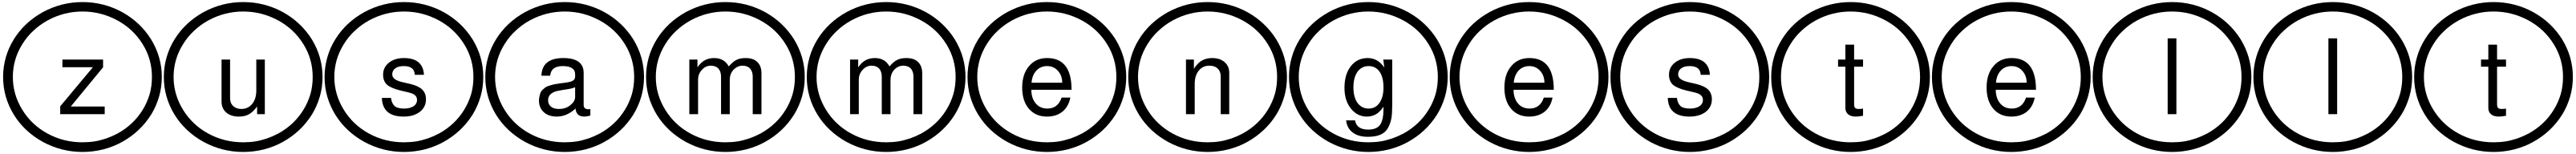

<svg xmlns="http://www.w3.org/2000/svg" viewBox="-20 -1097 24759 1480"><path d="M970.7 -524.4V-450.2L660.2 -73.2H986.3V0H558.6V-75.2L873 -451.2H580.1V-524.4ZM103.5 -357.4Q103.5 -189.5 194.3 -42Q284.2 103.5 436.5 186.5Q590.8 270.5 772.5 270.5Q834 270.5 890.6 261.7Q935.5 254.9 1002 233.4Q1054.7 214.8 1109.4 186.5Q1263.7 101.6 1351.6 -42Q1394.5 -111.3 1418.9 -193.4Q1440.4 -270.5 1440.4 -357.4Q1440.4 -529.3 1351.6 -671.9Q1261.7 -817.4 1109.4 -900.4Q951.2 -986.3 772.5 -986.3Q594.7 -986.3 436.5 -900.4Q359.4 -857.4 299.8 -800.8Q239.3 -745.1 194.3 -671.9Q103.5 -526.4 103.5 -357.4ZM9.8 -357.4Q9.8 -455.1 36.1 -545.9Q61.5 -636.7 113.3 -719.7Q213.9 -881.8 391.6 -980.5Q570.3 -1077.1 773.4 -1077.1Q975.6 -1077.1 1154.3 -980.5Q1328.1 -883.8 1431.6 -719.7Q1535.2 -550.8 1535.2 -357.4Q1535.2 -258.8 1508.8 -168Q1480.5 -72.3 1431.6 5.9Q1328.1 169.9 1154.3 266.6Q1072.3 312.5 971.7 338.9Q872.1 363.3 773.4 363.3Q570.3 363.3 391.6 266.6Q213.9 168 113.3 5.9Q9.8 -163.1 9.8 -357.4Z M2525.4 0H2451.2V-73.2Q2411.1 -19.5 2373 1Q2334 23.4 2275.4 23.4Q2200.2 23.4 2154.3 -15.6Q2109.4 -55.7 2109.4 -120.1V-524.4H2191.4V-153.3Q2191.4 -105.5 2220.7 -78.1Q2251 -49.8 2300.8 -49.8Q2363.3 -49.8 2404.3 -98.6Q2443.4 -148.4 2443.4 -226.6V-524.4H2525.4ZM1648.4 -357.4Q1648.4 -189.5 1739.3 -42Q1829.1 103.5 1981.4 186.5Q2135.7 270.5 2317.4 270.5Q2378.9 270.5 2435.5 261.7Q2480.5 254.9 2546.9 233.4Q2599.6 214.8 2654.3 186.5Q2808.6 101.6 2896.5 -42Q2939.5 -111.3 2963.9 -193.4Q2985.4 -270.5 2985.4 -357.4Q2985.4 -529.3 2896.5 -671.9Q2806.6 -817.4 2654.3 -900.4Q2496.1 -986.3 2317.4 -986.3Q2139.6 -986.3 1981.4 -900.4Q1904.3 -857.4 1844.7 -800.8Q1784.2 -745.1 1739.3 -671.9Q1648.4 -526.4 1648.4 -357.4ZM1554.7 -357.4Q1554.7 -455.1 1581.1 -545.9Q1606.4 -636.7 1658.2 -719.7Q1758.8 -881.8 1936.5 -980.5Q2115.2 -1077.1 2318.4 -1077.1Q2520.5 -1077.1 2699.2 -980.5Q2873 -883.8 2976.6 -719.7Q3080.1 -550.8 3080.1 -357.4Q3080.1 -258.8 3053.7 -168Q3025.4 -72.3 2976.6 5.9Q2873 169.9 2699.2 266.6Q2617.2 312.5 2516.6 338.9Q2417 363.3 2318.4 363.3Q2115.2 363.3 1936.5 266.6Q1758.8 168 1658.2 5.9Q1554.7 -163.1 1554.7 -357.4Z M3738.3 -156.2Q3744.1 -107.4 3769.5 -81.1Q3795.9 -53.7 3865.2 -53.7Q3918.9 -53.7 3955.1 -76.2Q3988.3 -98.6 3988.3 -135.7Q3988.3 -165 3968.8 -181.6Q3952.1 -198.2 3906.2 -209L3828.1 -227.5Q3737.3 -250 3699.2 -283.2Q3662.1 -318.4 3662.1 -378.9Q3662.1 -450.2 3718.8 -495.1Q3774.4 -539.1 3863.3 -539.1Q3955.1 -539.1 4003.9 -497.1Q4051.8 -454.1 4054.7 -377.9H3966.8Q3963.9 -461.9 3861.3 -461.9Q3807.6 -461.9 3779.3 -440.4Q3750 -418 3750 -382.8Q3750 -355.5 3773.4 -337.9Q3799.8 -318.4 3847.7 -307.6L3927.7 -289.1Q4004.9 -269.5 4039.1 -235.4Q4074.2 -200.2 4074.2 -142.6Q4074.2 -68.4 4015.6 -22.5Q3956.1 23.4 3859.4 23.4Q3656.2 23.4 3650.4 -156.2ZM3193.4 -357.4Q3193.4 -189.5 3284.2 -42Q3374 103.5 3526.4 186.5Q3680.7 270.5 3862.3 270.5Q3923.8 270.5 3980.5 261.7Q4025.4 254.9 4091.8 233.4Q4144.5 214.8 4199.2 186.5Q4353.5 101.6 4441.4 -42Q4484.4 -111.3 4508.8 -193.4Q4530.3 -270.5 4530.3 -357.4Q4530.3 -529.3 4441.4 -671.9Q4351.6 -817.4 4199.2 -900.4Q4041 -986.3 3862.3 -986.3Q3684.6 -986.3 3526.4 -900.4Q3449.2 -857.4 3389.6 -800.8Q3329.1 -745.1 3284.2 -671.9Q3193.4 -526.4 3193.4 -357.4ZM3099.6 -357.4Q3099.6 -455.1 3126 -545.9Q3151.4 -636.7 3203.1 -719.7Q3303.7 -881.8 3481.4 -980.5Q3660.2 -1077.1 3863.3 -1077.1Q4065.4 -1077.1 4244.1 -980.5Q4418 -883.8 4521.5 -719.7Q4625 -550.8 4625 -357.4Q4625 -258.8 4598.6 -168Q4570.3 -72.3 4521.5 5.9Q4418 169.9 4244.1 266.6Q4162.1 312.5 4061.5 338.9Q3961.9 363.3 3863.3 363.3Q3660.2 363.3 3481.4 266.6Q3303.7 168 3203.1 5.9Q3099.6 -163.1 3099.6 -357.4Z M5183.6 -369.1Q5189.5 -539.1 5394.5 -539.1Q5492.2 -539.1 5541 -502.9Q5589.8 -466.8 5589.8 -396.5V-87.9Q5589.8 -46.9 5636.7 -46.9Q5642.6 -46.9 5654.3 -48.8V13.7Q5615.2 23.4 5597.7 23.4Q5556.6 23.4 5537.1 4.9Q5514.6 -15.6 5511.7 -53.7Q5427.7 23.4 5332 23.4Q5252.9 23.4 5207 -18.6Q5160.2 -60.5 5160.2 -131.8Q5160.2 -154.3 5166 -173.8Q5168 -188.5 5175.8 -207Q5181.6 -222.7 5195.3 -234.4Q5210 -248 5218.8 -254.9Q5228.5 -262.7 5250 -270.5Q5281.2 -280.3 5285.2 -281.2Q5311.5 -288.1 5326.2 -290Q5333 -291 5343.3 -292.5Q5353.5 -293.9 5360.4 -295.4Q5367.2 -296.9 5371.1 -296.9Q5376 -296.9 5391.6 -299.3Q5407.2 -301.8 5419.9 -303.7Q5469.7 -309.6 5488.3 -323.2Q5507.8 -335.9 5507.8 -362.3V-383.8Q5507.8 -422.9 5476.6 -442.4Q5448.2 -461.9 5390.6 -461.9Q5333 -461.9 5302.7 -439.5Q5273.4 -418 5267.6 -369.1ZM5351.6 -49.8Q5418 -49.8 5462.9 -86.9Q5507.8 -124 5507.8 -165V-258.8Q5479.5 -246.1 5431.6 -239.3Q5412.1 -236.3 5380.4 -231Q5348.6 -225.6 5345.7 -224.6Q5307.6 -218.8 5277.3 -196.3Q5248 -173.8 5248 -133.8Q5248 -94.7 5275.4 -72.3Q5302.7 -49.8 5351.6 -49.8ZM4738.3 -357.4Q4738.3 -189.5 4829.1 -42Q4918.9 103.5 5071.3 186.5Q5225.6 270.5 5407.2 270.5Q5468.8 270.5 5525.4 261.7Q5570.3 254.9 5636.7 233.4Q5689.5 214.8 5744.1 186.5Q5898.4 101.6 5986.3 -42Q6029.3 -111.3 6053.7 -193.4Q6075.2 -270.5 6075.2 -357.4Q6075.2 -529.3 5986.3 -671.9Q5896.5 -817.4 5744.1 -900.4Q5585.9 -986.3 5407.2 -986.3Q5229.5 -986.3 5071.3 -900.4Q4994.1 -857.4 4934.6 -800.8Q4874 -745.1 4829.1 -671.9Q4738.3 -526.4 4738.3 -357.4ZM4644.5 -357.4Q4644.5 -455.1 4670.9 -545.9Q4696.3 -636.7 4748 -719.7Q4848.6 -881.8 5026.4 -980.5Q5205.1 -1077.1 5408.2 -1077.1Q5610.4 -1077.1 5789.1 -980.5Q5962.9 -883.8 6066.4 -719.7Q6169.9 -550.8 6169.9 -357.4Q6169.9 -258.8 6143.6 -168Q6115.2 -72.3 6066.4 5.9Q5962.9 169.9 5789.1 266.6Q5707 312.5 5606.4 338.9Q5506.8 363.3 5408.2 363.3Q5205.1 363.3 5026.4 266.6Q4848.6 168 4748 5.9Q4644.5 -163.1 4644.5 -357.4Z M6605.5 -524.4H6683.6V-450.2Q6715.8 -497.1 6753.9 -517.6Q6793.9 -539.1 6843.8 -539.1Q6940.4 -539.1 6984.4 -459Q7025.4 -505.9 7058.6 -521.5Q7093.8 -539.1 7146.5 -539.1Q7220.7 -539.1 7257.8 -502Q7298.8 -463.9 7298.8 -392.6V0H7214.8V-361.3Q7214.8 -408.2 7189.5 -438.5Q7163.1 -465.8 7117.2 -465.8Q7067.4 -465.8 7029.3 -425.8Q6994.1 -386.7 6994.1 -329.1V0H6910.2V-361.3Q6910.2 -408.2 6884.8 -438.5Q6858.4 -465.8 6812.5 -465.8Q6761.7 -465.8 6726.6 -425.8Q6689.5 -387.7 6689.5 -329.1V0H6605.5ZM6283.2 -357.4Q6283.2 -189.5 6374 -42Q6463.9 103.5 6616.2 186.5Q6770.5 270.5 6952.1 270.5Q7013.7 270.5 7070.3 261.7Q7115.2 254.9 7181.6 233.4Q7234.4 214.8 7289.1 186.5Q7443.4 101.6 7531.2 -42Q7574.2 -111.3 7598.6 -193.4Q7620.1 -270.5 7620.1 -357.4Q7620.1 -529.3 7531.2 -671.9Q7441.4 -817.4 7289.1 -900.4Q7130.9 -986.3 6952.1 -986.3Q6774.4 -986.3 6616.2 -900.4Q6539.1 -857.4 6479.5 -800.8Q6418.9 -745.1 6374 -671.9Q6283.2 -526.4 6283.2 -357.4ZM6189.5 -357.4Q6189.5 -455.1 6215.8 -545.9Q6241.2 -636.7 6293 -719.7Q6393.6 -881.8 6571.3 -980.5Q6750 -1077.1 6953.1 -1077.1Q7155.3 -1077.1 7334 -980.5Q7507.8 -883.8 7611.3 -719.7Q7714.8 -550.8 7714.8 -357.4Q7714.8 -258.8 7688.5 -168Q7660.2 -72.3 7611.3 5.9Q7507.8 169.9 7334 266.6Q7252 312.5 7151.4 338.9Q7051.8 363.3 6953.1 363.3Q6750 363.3 6571.3 266.6Q6393.6 168 6293 5.9Q6189.5 -163.1 6189.5 -357.4Z M8150.4 -524.4H8228.5V-450.2Q8260.7 -497.1 8298.8 -517.6Q8338.9 -539.1 8388.7 -539.1Q8485.4 -539.1 8529.3 -459Q8570.3 -505.9 8603.5 -521.5Q8638.7 -539.1 8691.4 -539.1Q8765.6 -539.1 8802.7 -502Q8843.8 -463.9 8843.8 -392.6V0H8759.8V-361.3Q8759.8 -408.2 8734.4 -438.5Q8708 -465.8 8662.1 -465.8Q8612.3 -465.8 8574.2 -425.8Q8539.1 -386.7 8539.1 -329.1V0H8455.1V-361.3Q8455.1 -408.2 8429.7 -438.5Q8403.3 -465.8 8357.4 -465.8Q8306.6 -465.8 8271.5 -425.8Q8234.4 -387.7 8234.4 -329.1V0H8150.4ZM7828.1 -357.4Q7828.1 -189.5 7918.9 -42Q8008.8 103.5 8161.1 186.5Q8315.4 270.5 8497.1 270.5Q8558.6 270.5 8615.2 261.7Q8660.2 254.9 8726.6 233.4Q8779.3 214.8 8834 186.5Q8988.3 101.6 9076.2 -42Q9119.1 -111.3 9143.6 -193.4Q9165 -270.5 9165 -357.4Q9165 -529.3 9076.2 -671.9Q8986.3 -817.4 8834 -900.4Q8675.8 -986.3 8497.1 -986.3Q8319.3 -986.3 8161.1 -900.4Q8084 -857.4 8024.4 -800.8Q7963.9 -745.1 7918.9 -671.9Q7828.1 -526.4 7828.1 -357.4ZM7734.4 -357.4Q7734.4 -455.1 7760.7 -545.9Q7786.1 -636.7 7837.9 -719.7Q7938.5 -881.8 8116.2 -980.5Q8294.9 -1077.1 8498 -1077.1Q8700.2 -1077.1 8878.9 -980.5Q9052.7 -883.8 9156.2 -719.7Q9259.8 -550.8 9259.8 -357.4Q9259.8 -258.8 9233.4 -168Q9205.1 -72.3 9156.2 5.9Q9052.7 169.9 8878.9 266.6Q8796.9 312.5 8696.3 338.9Q8596.7 363.3 8498 363.3Q8294.9 363.3 8116.2 266.6Q7938.5 168 7837.9 5.9Q7734.4 -163.1 7734.4 -357.4Z M10279.3 -234.4H9892.6Q9892.6 -153.3 9935.5 -102.5Q9976.6 -53.7 10046.9 -53.7Q10148.4 -53.7 10183.6 -159.2H10267.6Q10250 -72.3 10193.4 -25.4Q10133.8 23.4 10043 23.4Q9933.6 23.4 9869.1 -51.8Q9804.7 -127 9804.7 -254.9Q9804.7 -385.7 9871.1 -461.9Q9935.5 -539.1 10044.9 -539.1Q10279.3 -539.1 10279.3 -234.4ZM9894.5 -301.8H10189.5Q10189.5 -371.1 10148.4 -416Q10107.4 -461.9 10044.9 -461.9Q9981.4 -461.9 9941.4 -418.9Q9900.4 -375 9894.5 -301.8ZM9373 -357.4Q9373 -189.5 9463.9 -42Q9553.7 103.5 9706.1 186.5Q9860.4 270.5 10042 270.5Q10103.5 270.5 10160.2 261.7Q10205.1 254.9 10271.5 233.4Q10324.2 214.8 10378.9 186.5Q10533.2 101.6 10621.1 -42Q10664.1 -111.3 10688.5 -193.4Q10710 -270.5 10710 -357.4Q10710 -529.3 10621.1 -671.9Q10531.2 -817.4 10378.9 -900.4Q10220.7 -986.3 10042 -986.3Q9864.3 -986.3 9706.1 -900.4Q9628.9 -857.4 9569.3 -800.8Q9508.8 -745.1 9463.9 -671.9Q9373 -526.4 9373 -357.4ZM9279.3 -357.4Q9279.3 -455.1 9305.7 -545.9Q9331.1 -636.7 9382.8 -719.7Q9483.4 -881.8 9661.1 -980.5Q9839.8 -1077.1 10043 -1077.1Q10245.1 -1077.1 10423.8 -980.5Q10597.7 -883.8 10701.2 -719.7Q10804.7 -550.8 10804.7 -357.4Q10804.7 -258.8 10778.3 -168Q10750 -72.3 10701.2 5.9Q10597.7 169.9 10423.8 266.6Q10341.8 312.5 10241.2 338.9Q10141.6 363.3 10043 363.3Q9839.8 363.3 9661.1 266.6Q9483.4 168 9382.8 5.9Q9279.3 -163.1 9279.3 -357.4Z M11378.9 -524.4H11455.1V-435.5Q11490.2 -491.2 11531.2 -514.6Q11574.2 -539.1 11628.9 -539.1Q11707 -539.1 11750 -500Q11794.9 -461.9 11794.9 -396.5V0H11712.9V-363.3Q11712.9 -410.2 11683.6 -438.5Q11655.3 -465.8 11603.5 -465.8Q11540 -465.8 11502 -418Q11462.9 -372.1 11462.9 -289.1V0H11378.9ZM10918 -357.4Q10918 -189.5 11008.8 -42Q11098.6 103.5 11251 186.5Q11405.3 270.5 11586.9 270.5Q11648.4 270.5 11705.1 261.7Q11750 254.9 11816.4 233.4Q11869.1 214.8 11923.8 186.5Q12078.1 101.6 12166 -42Q12209 -111.3 12233.4 -193.4Q12254.9 -270.5 12254.9 -357.4Q12254.9 -529.3 12166 -671.9Q12076.2 -817.4 11923.8 -900.4Q11765.6 -986.3 11586.9 -986.3Q11409.2 -986.3 11251 -900.4Q11173.8 -857.4 11114.3 -800.8Q11053.7 -745.1 11008.8 -671.9Q10918 -526.4 10918 -357.4ZM10824.2 -357.4Q10824.2 -455.1 10850.6 -545.9Q10876 -636.7 10927.7 -719.7Q11028.3 -881.8 11206.1 -980.5Q11384.8 -1077.1 11587.9 -1077.1Q11790 -1077.1 11968.8 -980.5Q12142.6 -883.8 12246.1 -719.7Q12349.6 -550.8 12349.6 -357.4Q12349.6 -258.8 12323.2 -168Q12294.9 -72.3 12246.1 5.9Q12142.6 169.9 11968.8 266.6Q11886.7 312.5 11786.1 338.9Q11686.5 363.3 11587.9 363.3Q11384.8 363.3 11206.1 266.6Q11028.3 168 10927.7 5.9Q10824.2 -163.1 10824.2 -357.4Z M13117.2 23.4Q13026.4 23.4 12964.8 -52.7Q12902.3 -129.9 12902.3 -252.9Q12902.3 -381.8 12962.9 -460Q13024.4 -539.1 13125 -539.1Q13223.6 -539.1 13285.2 -448.2L13275.4 -524.4H13361.3V-85.9Q13361.3 -4.9 13353.5 39.1Q13344.7 88.9 13320.3 132.8Q13296.9 175.8 13248 197.3Q13201.2 217.8 13127 217.8Q13035.2 217.8 12980.5 175.8Q12926.8 134.8 12918 59.6H13003.9Q13018.6 148.4 13130.9 148.4Q13212.9 148.4 13246.1 100.6Q13277.3 50.8 13277.3 -43.9V-71.3Q13241.2 -19.5 13205.1 1Q13166 23.4 13117.2 23.4ZM13027.3 -407.2Q12988.3 -350.6 12988.3 -257.8Q12988.3 -164.1 13027.3 -108.4Q13068.4 -53.7 13134.8 -53.7Q13200.2 -53.7 13238.3 -107.4Q13277.3 -163.1 13277.3 -254.9Q13277.3 -354.5 13240.2 -407.2Q13202.1 -461.9 13134.8 -461.9Q13067.4 -461.9 13027.3 -407.2ZM12462.9 -357.4Q12462.9 -189.5 12553.7 -42Q12643.6 103.5 12795.9 186.5Q12950.2 270.5 13131.8 270.5Q13193.4 270.5 13250 261.7Q13294.9 254.9 13361.3 233.4Q13414.1 214.8 13468.8 186.5Q13623 101.6 13710.9 -42Q13753.9 -111.3 13778.3 -193.4Q13799.8 -270.5 13799.8 -357.4Q13799.8 -529.3 13710.9 -671.9Q13621.1 -817.4 13468.8 -900.4Q13310.5 -986.3 13131.8 -986.3Q12954.1 -986.3 12795.9 -900.4Q12718.8 -857.4 12659.2 -800.8Q12598.6 -745.1 12553.7 -671.9Q12462.9 -526.4 12462.9 -357.4ZM12369.1 -357.4Q12369.1 -455.1 12395.5 -545.9Q12420.9 -636.7 12472.7 -719.7Q12573.2 -881.8 12751 -980.5Q12929.7 -1077.1 13132.8 -1077.1Q13335 -1077.1 13513.7 -980.5Q13687.5 -883.8 13791 -719.7Q13894.5 -550.8 13894.5 -357.4Q13894.5 -258.8 13868.2 -168Q13839.8 -72.3 13791 5.9Q13687.5 169.9 13513.7 266.6Q13431.6 312.5 13331.1 338.9Q13231.4 363.3 13132.8 363.3Q12929.7 363.3 12751 266.6Q12573.2 168 12472.7 5.9Q12369.1 -163.1 12369.1 -357.4Z M14914.1 -234.4H14527.3Q14527.3 -153.3 14570.3 -102.5Q14611.3 -53.7 14681.6 -53.7Q14783.2 -53.7 14818.4 -159.2H14902.3Q14884.8 -72.3 14828.1 -25.4Q14768.6 23.4 14677.7 23.4Q14568.4 23.4 14503.9 -51.8Q14439.5 -127 14439.5 -254.9Q14439.5 -385.7 14505.9 -461.9Q14570.3 -539.1 14679.7 -539.1Q14914.1 -539.1 14914.1 -234.4ZM14529.3 -301.8H14824.2Q14824.2 -371.1 14783.2 -416Q14742.2 -461.9 14679.7 -461.9Q14616.2 -461.9 14576.2 -418.9Q14535.2 -375 14529.3 -301.8ZM14007.8 -357.4Q14007.8 -189.5 14098.6 -42Q14188.5 103.5 14340.8 186.5Q14495.1 270.5 14676.8 270.5Q14738.3 270.5 14794.9 261.7Q14839.8 254.9 14906.2 233.4Q14959 214.8 15013.7 186.5Q15168 101.6 15255.9 -42Q15298.8 -111.3 15323.2 -193.4Q15344.7 -270.5 15344.7 -357.4Q15344.7 -529.3 15255.9 -671.9Q15166 -817.4 15013.7 -900.4Q14855.5 -986.3 14676.8 -986.3Q14499 -986.3 14340.8 -900.4Q14263.7 -857.4 14204.1 -800.8Q14143.6 -745.1 14098.6 -671.9Q14007.8 -526.4 14007.8 -357.4ZM13914.1 -357.4Q13914.1 -455.1 13940.4 -545.9Q13965.8 -636.7 14017.6 -719.7Q14118.2 -881.8 14295.9 -980.5Q14474.6 -1077.1 14677.7 -1077.1Q14879.9 -1077.1 15058.6 -980.5Q15232.4 -883.8 15335.9 -719.7Q15439.5 -550.8 15439.5 -357.4Q15439.5 -258.8 15413.1 -168Q15384.8 -72.3 15335.9 5.9Q15232.4 169.9 15058.6 266.6Q14976.6 312.5 14876 338.9Q14776.4 363.3 14677.7 363.3Q14474.6 363.3 14295.9 266.6Q14118.2 168 14017.6 5.9Q13914.1 -163.1 13914.1 -357.4Z M16097.7 -156.2Q16103.5 -107.4 16128.9 -81.1Q16155.3 -53.7 16224.6 -53.7Q16278.3 -53.7 16314.5 -76.2Q16347.7 -98.6 16347.7 -135.7Q16347.7 -165 16328.1 -181.6Q16311.5 -198.2 16265.6 -209L16187.5 -227.5Q16096.7 -250 16058.6 -283.2Q16021.5 -318.4 16021.5 -378.9Q16021.5 -450.2 16078.1 -495.1Q16133.8 -539.1 16222.7 -539.1Q16314.5 -539.1 16363.3 -497.1Q16411.1 -454.1 16414.1 -377.9H16326.2Q16323.2 -461.9 16220.7 -461.9Q16167 -461.9 16138.7 -440.4Q16109.4 -418 16109.4 -382.8Q16109.4 -355.5 16132.8 -337.9Q16159.2 -318.4 16207 -307.6L16287.1 -289.1Q16364.3 -269.5 16398.4 -235.4Q16433.6 -200.2 16433.6 -142.6Q16433.6 -68.4 16375 -22.5Q16315.4 23.4 16218.8 23.4Q16015.6 23.4 16009.8 -156.2ZM15552.7 -357.4Q15552.7 -189.5 15643.6 -42Q15733.4 103.5 15885.7 186.5Q16040 270.5 16221.7 270.5Q16283.2 270.5 16339.8 261.7Q16384.8 254.9 16451.2 233.4Q16503.9 214.8 16558.6 186.5Q16712.9 101.6 16800.8 -42Q16843.8 -111.3 16868.2 -193.4Q16889.6 -270.5 16889.6 -357.4Q16889.6 -529.3 16800.8 -671.9Q16710.9 -817.4 16558.6 -900.4Q16400.4 -986.3 16221.7 -986.3Q16043.9 -986.3 15885.7 -900.4Q15808.6 -857.4 15749 -800.8Q15688.5 -745.1 15643.6 -671.9Q15552.7 -526.4 15552.7 -357.4ZM15459 -357.4Q15459 -455.1 15485.4 -545.9Q15510.7 -636.7 15562.5 -719.7Q15663.1 -881.8 15840.8 -980.5Q16019.5 -1077.1 16222.7 -1077.1Q16424.8 -1077.1 16603.5 -980.5Q16777.3 -883.8 16880.9 -719.7Q16984.4 -550.8 16984.4 -357.4Q16984.4 -258.8 16958 -168Q16929.7 -72.3 16880.9 5.9Q16777.3 169.9 16603.5 266.6Q16521.5 312.5 16420.9 338.9Q16321.3 363.3 16222.7 363.3Q16019.5 363.3 15840.8 266.6Q15663.1 168 15562.5 5.9Q15459 -163.1 15459 -357.4Z M17886.7 -524.4V-456.1H17800.8V-96.7Q17800.8 -69.3 17810.5 -59.6Q17820.3 -49.8 17845.7 -49.8Q17874 -49.8 17886.7 -53.7V15.6Q17842.8 23.4 17818.4 23.4Q17769.5 23.4 17744.1 2Q17716.8 -20.5 17716.8 -59.6V-456.1H17646.5V-524.4H17716.8V-668H17800.8V-524.4ZM17097.7 -357.4Q17097.7 -189.5 17188.5 -42Q17278.3 103.5 17430.7 186.5Q17585 270.5 17766.6 270.5Q17828.1 270.5 17884.8 261.7Q17929.7 254.9 17996.1 233.4Q18048.8 214.8 18103.5 186.5Q18257.8 101.6 18345.7 -42Q18388.7 -111.3 18413.1 -193.4Q18434.6 -270.5 18434.6 -357.4Q18434.6 -529.3 18345.7 -671.9Q18255.9 -817.4 18103.5 -900.4Q17945.3 -986.3 17766.6 -986.3Q17588.9 -986.3 17430.7 -900.4Q17353.5 -857.4 17293.9 -800.8Q17233.4 -745.1 17188.5 -671.9Q17097.7 -526.4 17097.7 -357.4ZM17003.9 -357.4Q17003.9 -455.1 17030.3 -545.9Q17055.7 -636.7 17107.4 -719.7Q17208 -881.8 17385.7 -980.5Q17564.5 -1077.1 17767.6 -1077.1Q17969.7 -1077.1 18148.4 -980.5Q18322.3 -883.8 18425.8 -719.7Q18529.3 -550.8 18529.3 -357.4Q18529.3 -258.8 18502.9 -168Q18474.6 -72.3 18425.8 5.9Q18322.3 169.9 18148.4 266.6Q18066.4 312.5 17965.8 338.9Q17866.2 363.3 17767.6 363.3Q17564.5 363.3 17385.7 266.6Q17208 168 17107.4 5.9Q17003.9 -163.1 17003.9 -357.4Z M19548.8 -234.4H19162.1Q19162.1 -153.3 19205.1 -102.5Q19246.1 -53.7 19316.4 -53.7Q19418 -53.7 19453.1 -159.2H19537.1Q19519.5 -72.3 19462.9 -25.4Q19403.3 23.4 19312.5 23.4Q19203.1 23.4 19138.7 -51.8Q19074.2 -127 19074.2 -254.9Q19074.2 -385.7 19140.6 -461.9Q19205.1 -539.1 19314.5 -539.1Q19548.8 -539.1 19548.8 -234.4ZM19164.1 -301.8H19459Q19459 -371.1 19418 -416Q19377 -461.9 19314.5 -461.9Q19251 -461.9 19210.9 -418.9Q19169.9 -375 19164.1 -301.8ZM18642.6 -357.4Q18642.6 -189.5 18733.4 -42Q18823.2 103.5 18975.6 186.5Q19129.9 270.5 19311.5 270.5Q19373 270.5 19429.7 261.7Q19474.6 254.9 19541 233.4Q19593.8 214.8 19648.4 186.5Q19802.7 101.6 19890.6 -42Q19933.6 -111.3 19958 -193.4Q19979.5 -270.5 19979.5 -357.4Q19979.5 -529.3 19890.6 -671.9Q19800.8 -817.4 19648.4 -900.4Q19490.2 -986.3 19311.5 -986.3Q19133.8 -986.3 18975.6 -900.4Q18898.4 -857.4 18838.9 -800.8Q18778.3 -745.1 18733.4 -671.9Q18642.6 -526.4 18642.6 -357.4ZM18548.8 -357.4Q18548.8 -455.1 18575.2 -545.9Q18600.6 -636.7 18652.3 -719.7Q18752.9 -881.8 18930.7 -980.5Q19109.4 -1077.1 19312.5 -1077.1Q19514.6 -1077.1 19693.4 -980.5Q19867.2 -883.8 19970.7 -719.7Q20074.2 -550.8 20074.2 -357.4Q20074.2 -258.8 20047.9 -168Q20019.5 -72.3 19970.7 5.9Q19867.2 169.9 19693.4 266.6Q19611.3 312.5 19510.7 338.9Q19411.1 363.3 19312.5 363.3Q19109.4 363.3 18930.7 266.6Q18752.9 168 18652.3 5.9Q18548.8 -163.1 18548.8 -357.4Z M20898.4 -728.5V0H20814.5V-728.5ZM20187.5 -357.4Q20187.5 -189.5 20278.3 -42Q20368.2 103.5 20520.5 186.5Q20674.8 270.5 20856.4 270.5Q20918 270.5 20974.6 261.7Q21019.5 254.9 21085.9 233.4Q21138.7 214.8 21193.4 186.5Q21347.7 101.6 21435.5 -42Q21478.5 -111.3 21502.9 -193.4Q21524.4 -270.5 21524.4 -357.4Q21524.4 -529.3 21435.5 -671.9Q21345.7 -817.4 21193.4 -900.4Q21035.2 -986.3 20856.4 -986.3Q20678.7 -986.3 20520.5 -900.4Q20443.4 -857.4 20383.8 -800.8Q20323.2 -745.1 20278.3 -671.9Q20187.5 -526.4 20187.5 -357.4ZM20093.8 -357.4Q20093.8 -455.1 20120.1 -545.9Q20145.5 -636.7 20197.3 -719.7Q20297.9 -881.8 20475.6 -980.5Q20654.3 -1077.1 20857.4 -1077.1Q21059.6 -1077.1 21238.3 -980.5Q21412.1 -883.8 21515.6 -719.7Q21619.1 -550.8 21619.1 -357.4Q21619.1 -258.8 21592.8 -168Q21564.5 -72.3 21515.6 5.9Q21412.1 169.9 21238.3 266.6Q21156.2 312.5 21055.7 338.9Q20956.1 363.3 20857.4 363.3Q20654.3 363.3 20475.6 266.6Q20297.9 168 20197.3 5.9Q20093.8 -163.1 20093.8 -357.4Z M22443.4 -728.5V0H22359.4V-728.5ZM21732.4 -357.4Q21732.4 -189.5 21823.2 -42Q21913.1 103.5 22065.4 186.5Q22219.7 270.5 22401.4 270.5Q22462.9 270.5 22519.5 261.7Q22564.5 254.9 22630.9 233.4Q22683.6 214.8 22738.3 186.5Q22892.6 101.6 22980.5 -42Q23023.4 -111.3 23047.9 -193.4Q23069.3 -270.5 23069.3 -357.4Q23069.3 -529.3 22980.5 -671.9Q22890.6 -817.4 22738.3 -900.4Q22580.1 -986.3 22401.4 -986.3Q22223.6 -986.3 22065.4 -900.4Q21988.3 -857.4 21928.7 -800.8Q21868.2 -745.1 21823.2 -671.9Q21732.4 -526.4 21732.4 -357.4ZM21638.7 -357.4Q21638.7 -455.1 21665 -545.9Q21690.4 -636.7 21742.2 -719.7Q21842.8 -881.8 22020.5 -980.5Q22199.2 -1077.1 22402.3 -1077.1Q22604.5 -1077.1 22783.2 -980.5Q22957 -883.8 23060.5 -719.7Q23164.1 -550.8 23164.1 -357.4Q23164.1 -258.8 23137.7 -168Q23109.4 -72.3 23060.5 5.9Q22957 169.9 22783.2 266.6Q22701.2 312.5 22600.6 338.9Q22501 363.3 22402.3 363.3Q22199.2 363.3 22020.5 266.6Q21842.8 168 21742.2 5.9Q21638.7 -163.1 21638.7 -357.4Z M24066.4 -524.4V-456.1H23980.5V-96.7Q23980.5 -69.3 23990.2 -59.6Q24000 -49.8 24025.4 -49.8Q24053.7 -49.8 24066.4 -53.7V15.6Q24022.5 23.4 23998 23.4Q23949.2 23.4 23923.8 2Q23896.5 -20.5 23896.5 -59.6V-456.1H23826.2V-524.4H23896.5V-668H23980.5V-524.4ZM23277.3 -357.4Q23277.3 -189.5 23368.2 -42Q23458 103.5 23610.4 186.5Q23764.6 270.5 23946.3 270.5Q24007.8 270.5 24064.5 261.7Q24109.4 254.9 24175.8 233.4Q24228.5 214.8 24283.2 186.5Q24437.5 101.6 24525.4 -42Q24568.4 -111.3 24592.8 -193.4Q24614.3 -270.5 24614.3 -357.4Q24614.3 -529.3 24525.4 -671.9Q24435.5 -817.4 24283.2 -900.4Q24125 -986.3 23946.3 -986.3Q23768.6 -986.3 23610.4 -900.4Q23533.2 -857.4 23473.6 -800.8Q23413.1 -745.1 23368.2 -671.9Q23277.3 -526.4 23277.3 -357.4ZM23183.6 -357.4Q23183.6 -455.1 23210 -545.9Q23235.4 -636.7 23287.1 -719.7Q23387.7 -881.8 23565.4 -980.5Q23744.1 -1077.1 23947.3 -1077.1Q24149.4 -1077.1 24328.1 -980.5Q24502 -883.8 24605.5 -719.7Q24709 -550.8 24709 -357.4Q24709 -258.8 24682.6 -168Q24654.3 -72.3 24605.5 5.9Q24502 169.9 24328.1 266.6Q24246.1 312.5 24145.5 338.9Q24045.9 363.3 23947.3 363.3Q23744.1 363.3 23565.4 266.6Q23387.7 168 23287.1 5.9Q23183.6 -163.1 23183.6 -357.4Z"/></svg>

Font: Circled
Style: Regular
Weight: 400
Version: Version 002.000